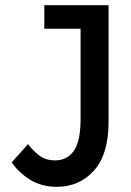

<svg xmlns="http://www.w3.org/2000/svg" viewBox="-20 -710 505 741"><path d="M25 -83 88 -154Q105 -131 130 -111Q155 -91 193 -91Q239 -91 265 -128Q291 -165 291 -251V-599H151V-690H399V-239Q399 -115 343 -52Q287 11 198 11Q141 11 97 -16Q53 -43 25 -83Z"/></svg>

Font: Radio Canada Condensed Medium
Style: Regular
Weight: 500
Width: 3
Designer: Charles Daoud, Etienne Aubert Bonn, Alexandre Saumier Demers, Jacques Le Bailly
Foundry: Radio-Canada
Version: Version 2.104; ttfautohint (v1.8.4.7-5d5b);gftools[0.9.28.de